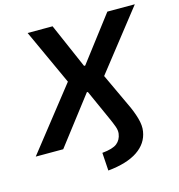

<svg xmlns="http://www.w3.org/2000/svg" viewBox="-151 -816 1037 1114"><g transform="rotate(-15 368.0 -259.0)"><path d="M362 187 355 79Q419 73 444.5 52.5Q470 32 475 -4Q478 -23 469 -48Q460 -73 444 -108L365 -284H359L141 0H-24L287 -395V-332L116 -705H266L383 -436H390L595 -705H760L464 -328L462 -388L569 -159Q595 -106 608 -60Q621 -14 615 20Q604 90 540 133Q476 176 362 187Z"/></g></svg>

Font: Nunito Sans 6pt
Style: Bold Italic
Weight: 700
Italic angle: -9°
Version: Version 3.101;gftools[0.9.27]